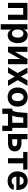

<svg xmlns="http://www.w3.org/2000/svg" viewBox="2274 -2868 797 5386"><g transform="rotate(90 2673.0 -174.5)"><path d="M60.4 0H203.1V-426.5H392.8V0H537.3V-545.5H60.4Z M658 204.5H809.3V-87.4H813.9C834.9 -41.9 880.7 8.9 968.8 8.9C1093 8.9 1190 -89.5 1190 -272C1190 -459.5 1088.8 -552.6 969.1 -552.6C877.8 -552.6 834.2 -498.2 813.9 -453.8H807.2V-545.5H658ZM806.1 -272.7C806.1 -370 847.3 -432.2 920.8 -432.2C995.7 -432.2 1035.5 -367.2 1035.5 -272.7C1035.5 -177.6 995 -111.5 920.8 -111.5C848 -111.5 806.1 -175.4 806.1 -272.7Z M1435 -199.6V-545.5H1290.5V0H1440.7L1636.4 -346.9V0H1780.5V-545.5H1631.4Z M2028.1 -545.5H1871.8L2028.1 -272.7L1866.1 0H2022.4L2128.2 -188.6L2235.8 0H2390.3L2228 -272.7L2386 -545.5H2230.8L2128.2 -354.8Z M2701.7 10.7C2867.2 10.7 2970.2 -102.6 2970.2 -270.6C2970.2 -439.6 2867.2 -552.6 2701.7 -552.6C2536.2 -552.6 2433.2 -439.6 2433.2 -270.6C2433.2 -102.6 2536.2 10.7 2701.7 10.7ZM2702.4 -106.5C2626.1 -106.5 2587 -176.5 2587 -271.7C2587 -366.8 2626.1 -437.1 2702.4 -437.1C2777.3 -437.1 2816.4 -366.8 2816.4 -271.7C2816.4 -176.5 2777.3 -106.5 2702.4 -106.5Z M3026.3 159.8H3174V0H3507.5V159.8H3651.6V-120H3567.1V-545.5H3148.8L3134.6 -367.2C3126.1 -259.9 3115.8 -150.2 3068.2 -120H3026.3ZM3218.7 -120C3251.1 -170.8 3263.5 -250.7 3271.7 -367.2L3277.3 -429H3424.4V-120Z M3883.9 -377.8V-545.5H3739.3V0H3997.2C4141.7 0 4226.6 -75.6 4226.9 -188.2C4226.6 -302.9 4141.7 -377.8 3997.2 -377.8ZM3883.9 -258.9H3997.2C4047.9 -258.9 4083.8 -229 4084.5 -187.1C4083.8 -147.4 4047.9 -119 3997.2 -119H3883.9Z M4242.2 -426.5H4416.5V0H4560.7V-426.5H4736.5V-545.5H4242.2Z M5057.2 10.7C5192.1 10.7 5283 -55 5304.3 -156.2L5164.4 -165.5C5149.1 -123.9 5110.1 -102.3 5059.7 -102.3C4984 -102.3 4936.1 -152.3 4936.1 -233.7V-234H5307.5V-275.6C5307.5 -460.9 5195.3 -552.6 5051.1 -552.6C4890.6 -552.6 4786.6 -438.6 4786.6 -270.2C4786.6 -97.3 4889.2 10.7 5057.2 10.7ZM4936.1 -327.8C4939.3 -389.9 4986.5 -439.6 5053.6 -439.6C5119.3 -439.6 5164.8 -392.8 5165.1 -327.8Z"/></g></svg>

Font: Karasuma Gothic
Style: Bold
Weight: 700
Designer: Rasmus Andersson / Ryoko Nishizuka
Foundry: Genbu
Version: Version 1.00